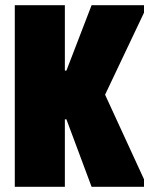

<svg xmlns="http://www.w3.org/2000/svg" viewBox="-20 -720 576 740"><path d="M37 0V-700H230V-448H236L333 -700H535V-671L385 -355L535 -29V0H333L236 -260H230V0Z"/></svg>

Font: Phudu Light Black
Style: Regular
Weight: 900
Version: Version 1.005;gftools[0.9.23]